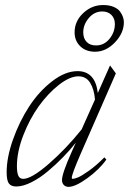

<svg xmlns="http://www.w3.org/2000/svg" viewBox="-20 -726 510 759"><path d="M356 -521.5Q319.3 -521.5 297.1 -543.2Q274.9 -564.9 274.9 -598.1Q274.9 -642.1 308.8 -674.1Q342.8 -706.1 387.7 -706.1Q412.1 -706.1 429.4 -698.7Q446.8 -691.4 454.8 -679.9Q462.9 -668.5 466.3 -658.2Q469.7 -647.9 469.7 -638.2Q469.7 -595.2 434.3 -558.3Q398.9 -521.5 356 -521.5ZM359.4 -546.4Q391.6 -546.4 412.8 -572.5Q434.1 -598.6 434.1 -631.3Q434.1 -653.3 420.4 -667Q406.7 -680.7 384.3 -680.7Q353 -680.7 331.1 -654.8Q309.1 -628.9 309.1 -598.1Q309.1 -574.2 322.5 -560.3Q335.9 -546.4 359.4 -546.4ZM44.4 11.2Q23.9 11.2 15.1 -0.7Q6.3 -12.7 6.3 -45.4Q6.3 -104 31.5 -174.8Q56.6 -245.6 95.2 -304.9Q133.8 -364.3 185.8 -404.5Q237.8 -444.8 286.6 -444.8Q356.4 -444.8 366.7 -358.4L415 -467.3L438 -436L298.3 -116.7Q263.7 -37.1 263.7 -22.9Q263.7 -19 267.1 -19Q274.4 -19 288.3 -24.7Q302.2 -30.3 331.5 -51Q360.8 -71.8 392.6 -104L400.4 -95.2Q373 -56.2 325.4 -21.7Q277.8 12.7 251 12.7Q239.7 12.7 232.4 5.4Q225.1 -2 225.1 -14.2Q225.1 -40 262.7 -124L279.8 -162.1Q256.8 -132.8 229.2 -104.5Q201.7 -76.2 169.4 -49.1Q137.2 -22 104 -5.4Q70.8 11.2 44.4 11.2ZM46.9 -69.3Q46.9 -43.5 52.5 -31.2Q58.1 -19 71.8 -19Q104.5 -19 172.4 -77.9Q240.2 -136.7 302.7 -214.4L355.5 -332.5Q352.1 -373.5 336.2 -398.9Q320.3 -424.3 290 -424.3Q255.9 -424.3 212.9 -390.6Q169.9 -356.9 133.5 -306.4Q97.2 -255.9 72 -190.9Q46.9 -126 46.9 -69.3Z"/></svg>

Font: Elstob ExtraLight
Style: Italic
Weight: 200
Italic angle: -20°
Designer: Peter S. Baker
Version: Version 1.015